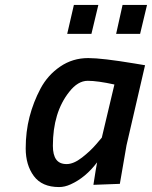

<svg xmlns="http://www.w3.org/2000/svg" viewBox="-20 -746 615 777"><path d="M252 -609 279 -726H378L350 -609ZM450 -609 476 -726H575L547 -609ZM219 11Q150 11 117 -33.5Q84 -78 84 -145.5Q84 -213 99.5 -273Q115 -333 144 -387.5Q173 -442 223.5 -476.5Q274 -511 337 -511Q393 -511 525 -489L567 -482L492 -158L465 -2L358 2Q369 -70 373 -89Q326 -27 266 0Q242 11 219 11ZM443 -404Q375 -419 335 -419Q295 -419 260 -374Q194 -291 194 -156Q194 -119 207.5 -100.5Q221 -82 249.5 -82Q278 -82 312 -108.5Q346 -135 369 -162L392 -189Z"/></svg>

Font: Titillium Web SemiBold
Style: Italic
Weight: 600
Italic angle: -13°
Version: Version 1.002;PS 57.000;hotconv 1.0.70;makeotf.lib2.5.55311